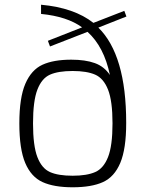

<svg xmlns="http://www.w3.org/2000/svg" viewBox="-20 -788 617 814"><path d="M515 -267V-266Q515 -157 490 -97.5Q465 -38 416.5 -16Q368 6 288 6Q209 6 160.5 -16Q112 -38 87 -97Q62 -156 62 -265Q62 -374 87.5 -433Q113 -492 160 -513.5Q207 -535 282 -535Q342 -535 382 -520.5Q422 -506 446 -470Q421 -590 351 -653L192 -591L183 -615L328 -672Q265 -718 154 -729V-768Q295 -755 376 -691L507 -742L516 -718L397 -671Q515 -555 515 -268ZM457 -265Q457 -360 438 -408Q419 -456 383.5 -471.5Q348 -487 288 -487Q227 -487 192 -471.5Q157 -456 138.5 -408Q120 -360 120 -265Q120 -170 138.5 -122Q157 -74 192 -58.5Q227 -43 288 -43Q348 -43 383.5 -58.5Q419 -74 438 -122Q457 -170 457 -265Z"/></svg>

Font: Exo Light
Style: Regular
Weight: 300
Designer: Natanael Gama
Foundry: Natanael Gama
Version: Version 1.500; ttfautohint (v1.6)